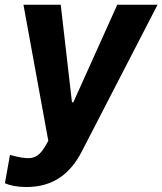

<svg xmlns="http://www.w3.org/2000/svg" viewBox="-34 -565 668 790"><path d="M74.9 204.5C186.8 204.5 256.4 147.7 302.2 58.9L614.3 -545.5H448.5L267.8 -144.2H262.1L215.9 -545.5H62.5L164.8 14.6L151.3 37.6C132.1 71 111.9 84.5 87 85.6C67.1 86.3 46.2 83.1 7.1 72.4L-13.8 188.9C7.1 198.2 36.2 204.5 74.9 204.5Z"/></svg>

Font: Magic Ui Pro
Style: Bold Italic
Weight: 700
Italic angle: -9.39999°
Designer: Stefan Endress, Andreas Faust
Version: Version 1.000;FEAKit 1.0